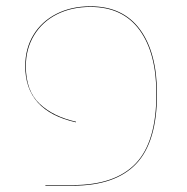

<svg xmlns="http://www.w3.org/2000/svg" viewBox="-20 -589 593 609"><path d="M124 -2H211Q345 -2 410.5 -70.5Q476 -139 476 -291Q476 -421 422.5 -494Q369 -567 267 -567Q207 -567 160.5 -543.5Q114 -520 88 -477Q62 -434 62 -379Q62 -301 105.5 -260Q149 -219 221 -203V-201Q60 -237 60 -379Q60 -435 86 -478Q112 -521 159 -545Q206 -569 267 -569Q370 -569 424 -495.5Q478 -422 478 -291Q478 -139 412 -69.5Q346 0 211 0H124Z"/></svg>

Font: FiraGO Two
Style: Regular
Weight: 100
Designer: bBox Type
Foundry: bBox Type GmbH
Version: Version 1.001